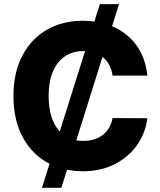

<svg xmlns="http://www.w3.org/2000/svg" viewBox="-20 -817 774 927"><path d="M219.2 -26.4Q137.7 -67.9 91.3 -151.6Q44.9 -235.4 44.9 -353.5Q44.9 -467.3 88.4 -549.3Q131.8 -631.3 207.8 -674.1Q283.7 -716.8 378.9 -716.8Q406.7 -716.8 435.5 -712.9L461.9 -796.9H554.7L521 -690.4Q593.3 -660.2 637.9 -599.4Q682.6 -538.6 691.4 -452.1H523.4Q519.5 -481 507.1 -503.9Q494.6 -526.9 474.6 -542L348.6 -139.6Q364.3 -136.7 381.8 -136.7Q439 -136.7 476.6 -166Q514.2 -195.3 523.4 -247.1L691.4 -246.1Q684.1 -180.7 645.5 -122.1Q606.9 -63.5 538.6 -26.9Q470.2 9.8 378.9 9.8Q339.8 9.8 303.7 2.4L276.4 89.8H182.6ZM268.6 -182.1 390.6 -570.3H382.8Q330.6 -570.3 293 -544.7Q255.4 -519 235.1 -470.5Q214.8 -421.9 214.8 -353.5Q214.8 -296.4 228.8 -252.9Q242.7 -209.5 268.6 -182.1Z"/></svg>

Font: Pretendard ExtraBold
Style: Regular
Weight: 800
Designer: Base glyphs from Inter by Rasmus Andersson; Hangeul glyphs from Noto Sans CJK(Source Han Sans) by Jang Soo-young and Kan
Foundry: Kil Hyung-jin
Version: Version 1.309